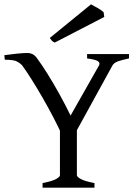

<svg xmlns="http://www.w3.org/2000/svg" viewBox="-20 -864 635 884"><path d="M574 -595Q541 -588 523 -581.5Q505 -575 498 -563L320 -239H267Q249 -279 225 -325Q201 -371 175 -416Q149 -461 125 -499Q101 -537 82 -563Q73 -573 58 -581Q43 -589 2 -589L0 -610Q29 -614 58 -617Q87 -620 107 -620Q130 -620 146 -602Q170 -570 198.5 -524.5Q227 -479 254.5 -429Q282 -379 305 -332L436 -563Q442 -575 430.5 -582.5Q419 -590 381 -595V-615H574ZM176 0V-21Q221 -30 238.5 -40Q256 -50 256 -57V-312H334V-57Q334 -50 351.5 -40Q369 -30 415 -21V0ZM232 -668Q223 -672 219.5 -676Q216 -680 209 -689L399 -844Q409 -839 429 -827.5Q449 -816 457 -808L460 -786Z"/></svg>

Font: ChillKai
Style: Regular
Weight: 400
Designer: ChillType
Foundry: 寒蝉字型
Version: Version 2.000